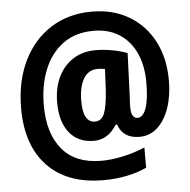

<svg xmlns="http://www.w3.org/2000/svg" viewBox="-55 -774 899 907"><g transform="rotate(-5 394.5 -320.0)"><path d="M748 -364Q748 -292 728.5 -234.5Q709 -177 673 -143.5Q637 -110 587 -110Q509 -110 486 -177H479Q460 -145 433 -127.5Q406 -110 371 -110Q296 -110 254.5 -162Q213 -214 213 -305Q213 -374 238 -426Q263 -478 308.5 -507Q354 -536 416 -536Q453 -536 494 -528.5Q535 -521 565 -509L557 -302Q556 -290 555.5 -276.5Q555 -263 555 -253Q555 -224 563.5 -212Q572 -200 585 -200Q611 -200 626 -240.5Q641 -281 641 -365Q641 -444 613.5 -503.5Q586 -563 535 -595.5Q484 -628 414 -628Q327 -628 268 -584.5Q209 -541 179 -466Q149 -391 149 -297Q149 -164 212 -88.5Q275 -13 398 -13Q446 -13 501 -25Q556 -37 605 -58V38Q515 79 400 79Q228 79 134.5 -19Q41 -117 41 -292Q41 -419 87.5 -515.5Q134 -612 218 -665.5Q302 -719 413 -719Q513 -719 588.5 -674.5Q664 -630 706 -550Q748 -470 748 -364ZM327 -303Q327 -249 342 -224.5Q357 -200 383 -200Q415 -200 428.5 -234Q442 -268 447 -344L452 -443Q438 -447 418 -447Q372 -447 349.5 -407Q327 -367 327 -303Z"/></g></svg>

Font: Noto Sans Sinhala Condensed ExtraBold
Style: Regular
Weight: 800
Width: 3
Designer: Jelle Bosma - Monotype Design Team
Foundry: Monotype Imaging Inc.
Version: Version 2.006; ttfautohint (v1.8.4.7-5d5b)